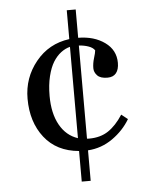

<svg xmlns="http://www.w3.org/2000/svg" viewBox="-54 -667 663 858"><g transform="rotate(-5 277.5 -238.5)"><path d="M507.8 -114.3Q479 -65.4 429 -30Q378.9 5.4 317.9 9.3V146H277.8V8.8Q177.7 0 123.3 -69.6Q68.8 -139.2 68.8 -243.7Q68.8 -337.9 127 -409.4Q185.1 -481 277.8 -493.2V-622.6H317.9V-495.6Q389.2 -495.1 437 -460.7Q484.9 -426.3 484.9 -368.7Q484.9 -338.9 471.9 -322.8Q459 -306.6 433.1 -306.6Q401.4 -306.6 387.5 -321.3Q373.5 -335.9 373.5 -354Q373.5 -376 380.6 -398.9Q387.7 -421.9 388.7 -433.1Q380.4 -445.8 360.8 -452.6Q341.3 -459.5 317.9 -460.9V-43Q320.3 -43 322.3 -42.7Q324.2 -42.5 327.6 -42.5Q378.4 -42.5 413.8 -66.2Q449.2 -89.8 479.5 -136.7ZM277.8 -48.8V-458.5Q256.3 -453.1 236.8 -438.2Q217.3 -423.3 202.1 -398.9Q187 -374.5 177.5 -335.7Q168 -296.9 168 -247.6Q168 -169.4 196.8 -117.7Q225.6 -65.9 277.8 -48.8Z"/></g></svg>

Font: UniBurma_GGSerif
Style: Book
Weight: 400
Designer: Victor San Kho Lin (for Burmese only and related typography optimization with it)
Foundry: http://www.unimm.org
Version: 2.0